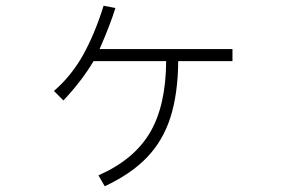

<svg xmlns="http://www.w3.org/2000/svg" viewBox="-20 -570 1002 669"><path d="M341 -550 382 -542Q365 -486 327 -399H790V-357H601Q600 -243 574 -161.5Q548 -80 492.5 -22Q437 36 345 79L323 41Q446 -13 502 -107Q558 -201 559 -357H306Q265 -288 201 -220L168 -253Q229 -306 269.5 -378.5Q310 -451 341 -550Z"/></svg>

Font: Gmarket Sans TTF Light
Style: Regular
Weight: 300
Designer: Creative Director : Sungho Lee; Art Director : Kiwoong Choi; Project Manager : Sori Yang, Jongwook Yoon; Font Designer :
Foundry: Sandoll Inc.
Version: Version 1.000;hotconv 1.0.109;makeotfexe 2.5.65596